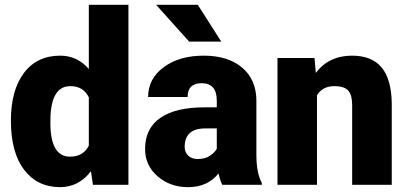

<svg xmlns="http://www.w3.org/2000/svg" viewBox="-20 -770 1697 800"><path d="M25.4 -268.1Q25.4 -393.6 79.6 -465.8Q133.8 -538.1 231 -538.1Q301.8 -538.1 350.1 -482.4V-750H515.1V0H367.2L358.9 -56.6Q308.1 9.8 230 9.8Q135.7 9.8 80.6 -62.5Q25.4 -134.8 25.4 -268.1ZM189.9 -257.8Q189.9 -117.2 272 -117.2Q326.7 -117.2 350.1 -163.1V-364.3Q327.6 -411.1 272.9 -411.1Q196.8 -411.1 190.4 -288.1Z M906.2 0Q897.5 -16.1 890.6 -47.4Q845.2 9.8 763.7 9.8Q689 9.8 636.7 -35.4Q584.5 -80.6 584.5 -148.9Q584.5 -234.9 647.9 -278.8Q711.4 -322.8 832.5 -322.8H883.3V-350.6Q883.3 -423.3 820.3 -423.3Q761.7 -423.3 761.7 -365.7H597.2Q597.2 -442.4 662.4 -490.2Q727.5 -538.1 828.6 -538.1Q929.7 -538.1 988.3 -488.8Q1046.9 -439.5 1048.3 -353.5V-119.6Q1049.3 -46.9 1070.8 -8.3V0ZM803.2 -107.4Q834 -107.4 854.2 -120.6Q874.5 -133.8 883.3 -150.4V-234.9H835.4Q749.5 -234.9 749.5 -157.7Q749.5 -135.3 764.6 -121.3Q779.8 -107.4 803.2 -107.4ZM901.9 -596.7H768.1L630.4 -750H804.2Z M1290.5 -528.3 1295.9 -466.3Q1350.6 -538.1 1446.8 -538.1Q1529.3 -538.1 1570.1 -488.8Q1610.8 -439.5 1612.3 -340.3V0H1447.3V-333.5Q1447.3 -373.5 1431.2 -392.3Q1415 -411.1 1372.6 -411.1Q1324.2 -411.1 1300.8 -373V0H1136.2V-528.3Z"/></svg>

Font: Sadagaat-English
Style: Regular
Weight: 900
Designer: Ahmed alsheikh
Foundry: Ahmed alsheikh Design
Version: Version 2.137;January 17, 2018;FontCreator 11.0.0.2408 64-bi